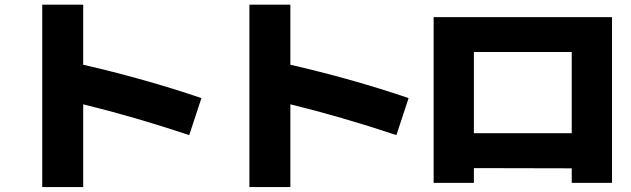

<svg xmlns="http://www.w3.org/2000/svg" viewBox="-20 -754 2633 801"><path d="M327.1 -318.8V26.4H156.2V-734.4H327.1V-483.9Q449.2 -456.1 576.9 -420.2Q704.6 -384.3 820.3 -344.7L769.5 -190.4Q537.1 -267.6 327.1 -318.8Z M1191.4 -318.8V26.4H1020.5V-734.4H1191.4V-483.9Q1313.5 -456.1 1441.2 -420.2Q1568.8 -384.3 1684.6 -344.7L1633.8 -190.4Q1401.4 -267.6 1191.4 -318.8Z M1789.1 -682.6H2533.2V8.8H2365.2V-51.8L1957 -52.7V8.8H1789.1ZM2365.2 -198.2V-537.1H1957V-198.2Z"/></svg>

Font: Pretendard GOV Black
Style: Regular
Weight: 900
Designer: Base glyphs from Inter by Rasmus Andersson; Hangeul glyphs from Noto Sans CJK(Source Han Sans) by Jang Soo-young and Kan
Foundry: Kil Hyung-jin
Version: Version 1.309